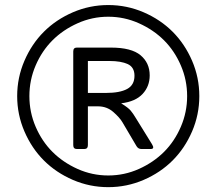

<svg xmlns="http://www.w3.org/2000/svg" viewBox="-20 -735 848 769"><path d="M48.8 -350.1Q48.8 -424.3 77.9 -491.7Q106.9 -559.1 155.8 -607.9Q204.6 -656.7 272 -685.8Q339.4 -714.8 413.6 -714.8Q487.8 -714.8 555.2 -685.8Q622.6 -656.7 671.4 -607.9Q720.2 -559.1 749.3 -491.7Q778.3 -424.3 778.3 -350.1Q778.3 -275.9 749.3 -208.5Q720.2 -141.1 671.4 -92.3Q622.6 -43.5 555.2 -14.4Q487.8 14.6 413.6 14.6Q339.4 14.6 272 -14.4Q204.6 -43.5 155.8 -92.3Q106.9 -141.1 77.9 -208.5Q48.8 -275.9 48.8 -350.1ZM97.7 -350.1Q97.7 -285.6 122.8 -227.3Q147.9 -168.9 190.2 -126.7Q232.4 -84.5 290.8 -58.3Q349.1 -32.2 413.6 -32.2Q478 -32.2 536.4 -58.3Q594.7 -84.5 637 -126.7Q679.2 -168.9 704.3 -227.3Q729.5 -285.6 729.5 -350.1Q729.5 -414.6 704.3 -472.9Q679.2 -531.2 637 -573.5Q594.7 -615.7 536.4 -641.8Q478 -668 413.6 -668Q349.1 -668 290.8 -641.8Q232.4 -615.7 190.2 -573.5Q147.9 -531.2 122.8 -472.9Q97.7 -414.6 97.7 -350.1ZM287.6 -138.2Q273.4 -138.2 273.4 -153.8V-528.8Q273.4 -544.4 287.6 -544.4H424.3Q506.3 -544.4 543 -513.7Q579.6 -482.9 579.6 -433.1Q579.6 -389.2 551 -358.6Q522.5 -328.1 465.8 -321.3V-320.8Q493.7 -303.7 503.4 -292Q513.2 -280.3 524.9 -260.7L588.9 -157.2Q600.6 -138.2 583.5 -138.2H546.4Q533.7 -138.2 526.9 -149.4L470.2 -245.6Q459 -264.6 433.3 -286.9Q407.7 -309.1 372.1 -309.1H332V-153.8Q332 -138.2 317.9 -138.2ZM332 -362.8H404.8Q460 -362.8 489.3 -378.7Q518.6 -394.5 518.6 -431.6Q518.6 -465.8 491.7 -478.3Q464.8 -490.7 418.5 -490.7H332Z"/></svg>

Font: Istok Web
Style: Italic
Weight: 400
Italic angle: -13°
Designer: Andrey V. Panov
Foundry: Andrey V. Panov
Version: Version 1.0.2g